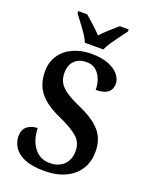

<svg xmlns="http://www.w3.org/2000/svg" viewBox="-171 -1018 868 1116"><g transform="rotate(20 263.5 -460.5)"><path d="M246 10Q169 10 123 -9.5Q77 -29 56.5 -61Q36 -93 36 -129Q36 -171 62 -191Q88 -211 125 -211Q128 -134 164 -89Q200 -44 258 -44Q315 -44 346.5 -76Q378 -108 378 -160Q378 -214 340.5 -246.5Q303 -279 225 -314Q132 -355 92 -407Q52 -459 52 -536Q52 -594 81 -636.5Q110 -679 160 -701.5Q210 -724 273 -724Q336 -724 378.5 -707Q421 -690 442.5 -663Q464 -636 464 -607Q464 -573 440 -554Q416 -535 366 -535Q366 -568 355 -598.5Q344 -629 321 -649Q298 -669 261 -669Q215 -669 188 -641.5Q161 -614 161 -566Q161 -534 174 -509Q187 -484 220 -461Q253 -438 312 -412Q403 -372 445.5 -322.5Q488 -273 488 -197Q488 -101 422 -45.5Q356 10 246 10ZM213 -771Q204 -794 186 -820.5Q168 -847 148 -873Q128 -899 114 -918V-931H169Q191 -912 220 -886Q249 -860 270 -837Q291 -860 320 -886Q349 -912 371 -931H426V-918Q412 -899 392.5 -873Q373 -847 355 -820.5Q337 -794 327 -771Z"/></g></svg>

Font: Noto Serif Georgian SemiCondensed SemiBold
Style: Regular
Weight: 600
Width: 4
Designer: Monotype Design Team, Akaki Razmadze
Foundry: Google LLC
Version: Version 2.003; ttfautohint (v1.8.4.7-5d5b)